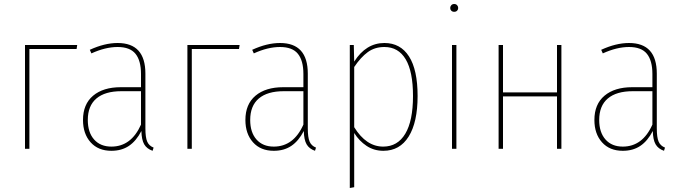

<svg xmlns="http://www.w3.org/2000/svg" viewBox="-20 -744 3409 960"><path d="M127 0H105V-519H366L363 -499H127Z M748 -6 743 10Q714 0 701 -22.5Q688 -45 687 -89Q661 -39 624.5 -14.5Q588 10 537 10Q471 10 433 -32.5Q395 -75 395 -144Q395 -223 445.5 -265.5Q496 -308 584 -308H685V-374Q685 -441 657.5 -475Q630 -509 568 -509Q507 -509 437 -477L429 -495Q503 -529 568 -529Q707 -529 707 -376V-102Q707 -57 716 -36Q725 -15 748 -6ZM685 -121V-288H587Q505 -288 462 -251.5Q419 -215 419 -144Q419 -82 450.5 -46.5Q482 -11 537 -11Q636 -11 685 -121Z M939 0H917V-519H1178L1175 -499H939Z M1560 -6 1555 10Q1526 0 1513 -22.5Q1500 -45 1499 -89Q1473 -39 1436.5 -14.5Q1400 10 1349 10Q1283 10 1245 -32.5Q1207 -75 1207 -144Q1207 -223 1257.5 -265.5Q1308 -308 1396 -308H1497V-374Q1497 -441 1469.5 -475Q1442 -509 1380 -509Q1319 -509 1249 -477L1241 -495Q1315 -529 1380 -529Q1519 -529 1519 -376V-102Q1519 -57 1528 -36Q1537 -15 1560 -6ZM1497 -121V-288H1399Q1317 -288 1274 -251.5Q1231 -215 1231 -144Q1231 -82 1262.5 -46.5Q1294 -11 1349 -11Q1448 -11 1497 -121Z M2068 -264Q2068 -133 2023.5 -61.5Q1979 10 1897 10Q1850 10 1813 -14.5Q1776 -39 1751 -79V192L1729 196V-519H1749L1751 -436Q1810 -529 1902 -529Q1982 -529 2025 -462Q2068 -395 2068 -264ZM2045 -264Q2045 -386 2008.5 -447.5Q1972 -509 1902 -509Q1854 -509 1819 -483.5Q1784 -458 1751 -409V-108Q1811 -11 1896 -11Q1968 -11 2006.5 -75.5Q2045 -140 2045 -264Z M2262 -519V0H2240V-519ZM2271 -704Q2271 -696 2265.5 -690.5Q2260 -685 2251 -685Q2242 -685 2236.5 -690.5Q2231 -696 2231 -704Q2231 -712 2236.5 -718Q2242 -724 2251 -724Q2260 -724 2265.5 -718Q2271 -712 2271 -704Z M2765 0V-262H2495V0H2473V-519H2495V-282H2765V-519H2787V0Z M3305 -6 3300 10Q3271 0 3258 -22.5Q3245 -45 3244 -89Q3218 -39 3181.5 -14.5Q3145 10 3094 10Q3028 10 2990 -32.5Q2952 -75 2952 -144Q2952 -223 3002.5 -265.5Q3053 -308 3141 -308H3242V-374Q3242 -441 3214.5 -475Q3187 -509 3125 -509Q3064 -509 2994 -477L2986 -495Q3060 -529 3125 -529Q3264 -529 3264 -376V-102Q3264 -57 3273 -36Q3282 -15 3305 -6ZM3242 -121V-288H3144Q3062 -288 3019 -251.5Q2976 -215 2976 -144Q2976 -82 3007.5 -46.5Q3039 -11 3094 -11Q3193 -11 3242 -121Z"/></svg>

Font: Fira Sans Condensed Thin
Style: Regular
Weight: 250
Width: 3
Designer: Carrois Corporate & Edenspiekermann AG
Foundry: Carrois Corporate GbR & Edenspiekermann AG
Version: Version 4.203